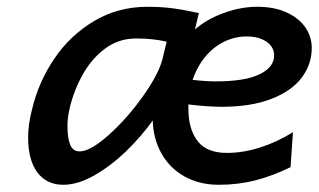

<svg xmlns="http://www.w3.org/2000/svg" viewBox="-20 -520 918 553"><path d="M61 -124Q61 -161.6 72.3 -205.1Q90.8 -283.7 136.5 -351.1Q182.1 -418.5 251.2 -459.5Q320.3 -500.5 404.8 -500.5Q443.8 -500.5 477.3 -496.1Q510.7 -491.7 552.7 -482.4L541.5 -435.1Q574.7 -464.4 624 -482.4Q673.3 -500.5 720.7 -500.5Q770 -500.5 805.7 -484.1Q841.3 -467.8 859.6 -440.9Q877.9 -414.1 877.9 -382.3Q877.9 -335.4 849.4 -296.9Q820.8 -258.3 762.2 -235.4Q703.6 -212.4 618.2 -212.4Q578.6 -212.4 522.5 -219.2Q522.5 -203.1 522.9 -195.3Q525.4 -142.1 551.5 -110.8Q577.6 -79.6 633.8 -79.6Q679.7 -79.6 728.5 -95Q777.3 -110.4 823.7 -139.2L816.9 -38.6Q766.1 -13.7 716.1 -0.7Q666 12.2 610.4 12.2Q553.7 12.2 511 -12Q468.3 -36.1 444.8 -78.4Q421.4 -120.6 419.9 -172.9Q386.7 -126.5 343 -84.2Q299.3 -42 251.7 -14.9Q204.1 12.2 162.1 12.2Q114.3 12.2 87.6 -23.4Q61 -59.1 61 -124ZM448.2 -351.1 460 -399.9Q421.4 -409.2 371.6 -409.2Q322.8 -409.2 283.9 -380.9Q245.1 -352.5 219 -306.6Q192.9 -260.7 180.2 -206.5Q174.3 -180.2 174.3 -157.7Q174.3 -122.6 182.1 -103.3Q189.9 -84 209.5 -84Q240.2 -84 293.2 -131.3Q346.2 -178.7 391.8 -242.9Q437.5 -307.1 448.2 -351.1ZM769.5 -360.4Q769.5 -384.8 747.6 -399.9Q725.6 -415 690.4 -415Q656.7 -415 626 -400.1Q595.2 -385.3 571.5 -356.9Q547.9 -328.6 534.7 -290Q572.8 -285.6 602.1 -285.6Q685.1 -285.6 727.3 -305.9Q769.5 -326.2 769.5 -360.4Z"/></svg>

Font: Lesson One Medium
Style: Italic
Weight: 500
Italic angle: -14°
Designer: But Ko, Victor Gaultney, Annie Olsen, Julie Remington, Don Collingsworth, Eric Hays, Becca Hirsbrunner
Version: Version 1.100